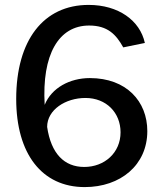

<svg xmlns="http://www.w3.org/2000/svg" viewBox="-20 -758 667 782"><path d="M341 -738C157 -738 46 -594 46 -355C46 -131 151 4 325 4C471 4 580 -86 580 -224C580 -345 495 -440 346 -440C264 -440 190 -400 162 -331C150 -536 219 -654 343 -654C419 -654 453 -617 482 -565L570 -583C550 -675 462 -738 341 -738ZM328 -359C413 -359 471 -299 471 -219C471 -136 406 -78 323 -78C242 -78 188 -132 172 -241C172 -311 247 -359 328 -359Z"/></svg>

Font: United Sans Medium
Style: Regular
Weight: 500
Designer: Pablo Impallari, Rodrigo Fuenzalida (Modified by Dan O. Williams)
Version: Version 1.000;PS 001.000;hotconv 1.0.88;makeotf.lib2.5.64775